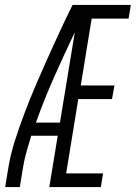

<svg xmlns="http://www.w3.org/2000/svg" viewBox="-20 -755 548 775"><path d="M1 0 13 -74Q22 -130 40 -186.5Q58 -243 79 -298.5Q100 -354 123.5 -409Q147 -464 171.5 -518.5Q196 -573 221 -627Q246 -681 273 -735H508L499 -680H350L306 -410H442L432 -355H296L247 -55H396L387 0H179L213 -207H106Q96 -174 86.5 -140.5Q77 -107 72 -73L60 0ZM125 -260H222L282 -625Q239 -535 198.5 -444Q158 -353 125 -260Z"/></svg>

Font: Iosevka Term Curly Lt Obl
Style: Regular
Weight: 300
Italic angle: -9°
Designer: Belleve Invis
Foundry: Belleve Invis
Version: Version 32.3.0